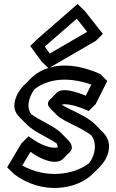

<svg xmlns="http://www.w3.org/2000/svg" viewBox="-20 -895 584 965"><path d="M133 -132C221 -70 275 -75 296 -96L331 -131L332 -132C338 -138 341 -146 341 -153C341 -167 334 -179 322 -191L287 -227L286 -228C252 -261 182 -288 136 -322C128 -335 123 -348 123 -363C123 -390 134 -421 154 -447C213 -493 310 -515 439 -470L411 -414C320 -452 281 -445 265 -429L230 -393H229C223 -387 221 -379 221 -373C221 -365 226 -357 233 -350L268 -314H269C301 -283 384 -257 439 -215C450 -199 457 -181 457 -160C457 -129 446 -99 428 -75C349 -14 211 3 92 -63ZM124 -210 88 -175 16 -54 52 -19C190 85 364 60 446 -21L447 -22L482 -57C510 -86 528 -121 528 -160C528 -189 515 -212 496 -232L495 -233H494L459 -269C415 -313 339 -339 293 -367C293 -368 292 -369 292 -370C317 -374 359 -367 426 -337L461 -372L519 -488L484 -523C316 -598 198 -563 136 -502L135 -501L100 -466C69 -434 52 -396 52 -363C52 -340 63 -321 80 -304L115 -269C153 -231 220 -205 265 -174C268 -169 270 -161 270 -154C241 -148 192 -159 124 -210ZM205 -661 366 -801 418 -735 230 -626ZM168 -699 132 -664 188 -587 224 -552 462 -690 497 -725 406 -840 370 -875Z"/></svg>

Font: Hussar Press
Style: Bold
Weight: 700
Foundry: Cannot Into Space Fonts
Version: Version 1.43